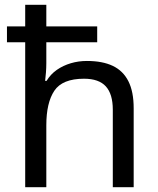

<svg xmlns="http://www.w3.org/2000/svg" viewBox="-20 -780 658 800"><path d="M173 -760V-670H385V-604H173V-517Q173 -498 171.5 -478.5Q170 -459 168 -443H174Q191 -471 217 -489Q243 -507 275 -516.5Q307 -526 342 -526Q407 -526 450 -505.5Q493 -485 515 -441.5Q537 -398 537 -329V0H450V-323Q450 -388 421 -420Q392 -452 330 -452Q240 -452 206.5 -402Q173 -352 173 -258V0H85V-604H9V-670H85V-760Z"/></svg>

Font: Noto Sans Symbols
Style: Regular
Weight: 400
Designer: Monotype Design Team
Foundry: Monotype Imaging Inc.
Version: Version 2.002